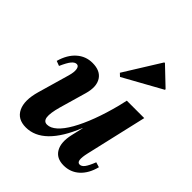

<svg xmlns="http://www.w3.org/2000/svg" viewBox="-221 -926 1075 1075"><g transform="rotate(45 316.5 -388.5)"><path d="M163 14Q97 14 72.5 -37Q48 -88 73 -175L127 -363Q137 -398 133 -418.5Q129 -439 114 -439Q99 -439 84.5 -421.5Q70 -404 51 -361L22 -372Q40 -436 79.5 -471Q119 -506 172 -506Q234 -506 259 -466.5Q284 -427 265 -360L219 -200Q202 -139 206 -110Q210 -81 236 -81Q263 -81 291.5 -106.5Q320 -132 347.5 -180.5Q375 -229 400 -295.5Q425 -362 446 -444H497L468 -208H390Q300 14 163 14ZM463 15Q406 15 382.5 -26Q359 -67 375 -137L457 -492H595L511 -128Q502 -89 505 -70.5Q508 -52 523 -52Q538 -52 551 -69Q564 -86 580 -127L610 -118Q594 -55 555.5 -20Q517 15 463 15ZM336 -559 319 -575 454 -792H459L565 -691V-686Z"/></g></svg>

Font: Platypi Light SemiBold
Style: Italic
Weight: 600
Italic angle: -13°
Version: Version 1.200